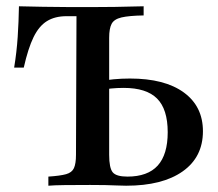

<svg xmlns="http://www.w3.org/2000/svg" viewBox="-20 -591 694 611"><path d="M133.9 0V-29Q171.8 -31.5 190.3 -36.7Q208.9 -41.9 215.3 -56Q221.8 -70.2 221.8 -98.4L223.4 -539.5H191.9Q154.8 -539.5 129.4 -523.8Q104 -508.1 86.7 -472.6Q69.4 -437.1 55.6 -375.8H25Q33.1 -425 36.3 -473.4Q39.5 -521.8 40.3 -571Q75 -570.2 116.9 -569.4Q158.9 -568.5 200.8 -568.5Q242.7 -568.5 276.6 -568.5Q313.7 -568.5 344.8 -569Q375.8 -569.4 399.6 -570.2Q423.4 -571 437.1 -571V-541.9Q390.3 -541.1 366.5 -535.5Q342.7 -529.8 335.1 -514.9Q327.4 -500 327.4 -471V-98.4Q327.4 -56.5 338.7 -42.7Q350 -29 385.5 -29Q450 -29 481.9 -64.1Q513.7 -99.2 513.7 -170.2Q513.7 -243.5 479.8 -277.4Q446 -311.3 373.4 -311.3Q353.2 -311.3 332.7 -309.3Q312.1 -307.3 292.7 -302.4V-331.5Q316.1 -336.3 341.5 -338.7Q366.9 -341.1 393.5 -341.1Q504 -341.1 564.9 -296.8Q625.8 -252.4 625.8 -173.4Q625.8 -91.1 561.3 -45.6Q496.8 0 381.5 0Q367.7 0 351.6 -0.8Q335.5 -1.6 314.9 -2Q294.4 -2.4 266.9 -2.4Q220.2 -2.4 186.3 -2Q152.4 -1.6 133.9 0Z"/></svg>

Font: Playfair SemiBold
Style: Regular
Weight: 600
Designer: Claus Eggers Sørensen
Foundry: Claus Eggers Sørensen
Version: Version 2.001;gftools[0.9.30]